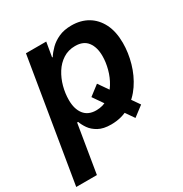

<svg xmlns="http://www.w3.org/2000/svg" viewBox="-185 -682 968 1017"><g transform="rotate(-30 298.5 -173.0)"><path d="M357.4 -214.8 504.9 -2.4 443.4 44.4 296.4 -168ZM-11.2 204.1 112.3 -542.5H236.3L221.2 -454.1H225.1Q238.8 -476.1 261 -498Q283.2 -520 315.9 -534.9Q348.6 -549.8 394 -549.8Q450.2 -549.8 492.9 -524.7Q535.6 -499.5 560.1 -451.2Q584.5 -402.8 584.5 -333.5Q584.5 -273.4 567.1 -212.6Q549.8 -151.9 515.9 -101.6Q481.9 -51.3 431.6 -20.5Q381.3 10.3 315.4 10.3Q268.1 10.3 238.5 -6.1Q209 -22.5 193.1 -45.4Q177.2 -68.4 169.9 -89.4H163.6L115.2 204.1ZM284.2 -94.2Q327.6 -94.2 359.6 -116.2Q391.6 -138.2 413.1 -173.3Q434.6 -208.5 445.3 -249.3Q456.1 -290 456.1 -327.6Q456.1 -381.3 431.6 -413.6Q407.2 -445.8 356.4 -445.8Q314.5 -445.8 282.2 -425Q250 -404.3 228.5 -370.1Q207 -335.9 196 -295.2Q185.1 -254.4 185.1 -213.9Q185.1 -158.7 210.2 -126.5Q235.4 -94.2 284.2 -94.2Z"/></g></svg>

Font: Inter 16pt SemiBold
Style: Italic
Weight: 600
Italic angle: -9.3988°
Version: Version 4.001;git-66647c0bb